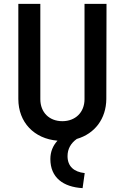

<svg xmlns="http://www.w3.org/2000/svg" viewBox="-20 -720 647 995"><path d="M408 255 419 177C363 171 330 142 330 89C330 52 347 22 378 0C471 -27 530 -104 531 -207L532 -700H418V-206C418 -138 371 -92 303 -92C235 -92 189 -138 189 -206V-700H75V-207C75 -86 157 -1 278 9C254 35 241 67 241 104C241 200 307 249 408 255Z"/></svg>

Font: Finlandica Medium
Style: Regular
Weight: 500
Designer: Niklas Ekholm, Juho Hiilivirta, Jaakko Suomalainen
Foundry: Helsinki Type Studio
Version: Version 2.000;Glyphs 3.2 (3202)